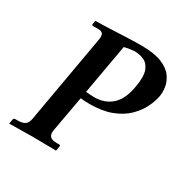

<svg xmlns="http://www.w3.org/2000/svg" viewBox="-148 -797 934 940"><g transform="rotate(30 318.5 -326.5)"><path d="M108 -77 195 -572Q200 -598 193 -608Q186 -618 171 -618H140Q129 -618 131 -626L134 -645L139 -646Q168 -646 212.5 -648Q257 -650 305.5 -652Q354 -654 392 -654Q464 -654 506.5 -636.5Q549 -619 568.5 -591.5Q588 -564 592 -535.5Q596 -507 592 -484Q586 -452 568.5 -416.5Q551 -381 518.5 -349.5Q486 -318 435.5 -298.5Q385 -279 314 -279Q282 -279 262 -282L225 -77Q222 -57 231.5 -45Q241 -33 270 -33H284Q292 -33 290 -24L286 -1L284 1Q284 1 268.5 0.5Q253 0 231 0Q209 0 187 -0.5Q165 -1 152 -1Q138 -1 116.5 -0.5Q95 0 73 0Q51 0 36.5 0.5Q22 1 22 1L21 -1L25 -24Q27 -33 34 -33H48Q77 -33 90.5 -43Q104 -53 108 -77ZM319 -604 269 -322Q280 -321 293 -320Q306 -319 316 -319Q375 -319 414.5 -354Q454 -389 467 -467Q478 -528 466 -559.5Q454 -591 429.5 -602Q405 -613 377 -613Q369 -613 351.5 -610.5Q334 -608 319 -604Z"/></g></svg>

Font: Libertinus Serif Semibold Italic
Style: Regular
Weight: 600
Italic angle: -11.5°
Designer: Philipp H. Poll, Khaled Hosny
Foundry: Caleb Maclennan
Version: Version 7.051;RELEASE